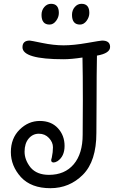

<svg xmlns="http://www.w3.org/2000/svg" viewBox="-20 -973 638 1008"><path d="M487 -444 486 -275Q486 -127 415.5 -56Q345 15 244.5 15Q144 15 90 -43Q37 -102 37 -174.5Q37 -247 83 -292.5Q129 -338 189 -338Q249 -338 284 -300Q319 -262 319 -207Q319 -152 282 -127Q270 -120 262 -120Q247 -120 249 -135Q249 -136 252 -146Q258 -174 258 -200Q258 -226 237 -248.5Q216 -271 184 -271Q152 -271 130.5 -245.5Q109 -220 109 -176.5Q109 -133 141 -93Q174 -55 237 -55Q320 -55 367 -110.5Q414 -166 414 -266L415 -444Q415 -583 413 -671Q354 -662 314 -662Q98 -662 98 -725Q98 -760 136 -760Q141 -760 201.5 -747.5Q262 -735 314 -735Q366 -735 437.5 -747.5Q509 -760 516 -760Q558 -760 558 -726.5Q558 -693 489 -681Q487 -587 487 -444ZM248 -953Q289 -953 289 -905Q289 -883 274.5 -863.5Q260 -844 240 -844Q198 -844 198 -895Q198 -919 212.5 -936Q227 -953 248 -953ZM408 -953Q449 -953 449 -905Q449 -883 434.5 -863.5Q420 -844 400 -844Q358 -844 358 -895Q358 -919 372.5 -936Q387 -953 408 -953Z"/></svg>

Font: Delius Swash Caps
Style: Regular
Weight: 400
Designer: Natalia Raices
Foundry: Natalia Raices
Version: Version 1.002